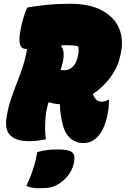

<svg xmlns="http://www.w3.org/2000/svg" viewBox="-20 -740 668 1020"><path d="M224 0Q205 4 182 7Q159 10 135 10Q-4 10 14 -111Q22 -164 36.5 -208Q51 -252 67.5 -293.5Q84 -335 99 -380Q114 -425 124 -480Q121 -480 119 -480Q92 -480 85.5 -507.5Q79 -535 92 -596Q98 -625 107 -653.5Q116 -682 125 -700Q169 -708 226 -714Q283 -720 352 -720Q458 -720 524 -683.5Q590 -647 614.5 -585Q639 -523 619 -444L616 -432Q602 -375 563 -324.5Q524 -274 473 -240Q483 -217 494 -208.5Q505 -200 521 -200Q538 -200 555 -210H559Q559 -184 556.5 -163Q554 -142 546 -109Q530 -45 496 -11Q465 20 424 20Q382 20 353.5 -5.5Q325 -31 314 -75Q307 -101 303 -129.5Q299 -158 298 -186Q284 -187 268.5 -189.5Q253 -192 244 -197L236 -193Q231 -175 227.5 -156.5Q224 -138 222 -117Q219 -83 219.5 -53.5Q220 -24 224 0ZM308 -388Q305 -378 302 -368Q311 -367 322 -367Q348 -367 367.5 -386.5Q387 -406 394 -443L395 -448Q400 -473 395 -494Q371 -500 340 -500Q324 -500 308 -500L305 -495Q330 -464 308 -388ZM178 68Q207 60 229.5 57Q252 54 289 54Q342 54 360.5 67Q379 80 375 110Q371 148 350 180.5Q329 213 298 233Q274 249 252 254.5Q230 260 189 260Q147 260 120 248Q135 215 145 189Q155 163 163 135Q171 107 178 68Z"/></svg>

Font: Recursive Mn Csl St XBk
Style: Italic
Weight: 1000
Italic angle: -15°
Monospace: yes
Version: Version 1.079;hotconv 1.0.112;makeotfexe 2.5.65598; ttfautoh